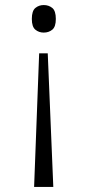

<svg xmlns="http://www.w3.org/2000/svg" viewBox="-20 -561 345 760"><path d="M169 -350 191 179H115L135 -350ZM153 -541Q173 -541 187 -529.5Q201 -518 201 -486Q201 -455 187 -443.5Q173 -432 153 -432Q134 -432 120 -443.5Q106 -455 106 -486Q106 -518 120 -529.5Q134 -541 153 -541Z"/></svg>

Font: Noto Serif Tamil Light
Style: Regular
Weight: 300
Designer: Indian Type Foundry, Tom Grace, and the Monotype Design Team
Foundry: Monotype Imaging Inc.
Version: Version 2.004; ttfautohint (v1.8.4.7-5d5b)